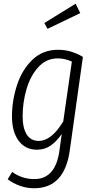

<svg xmlns="http://www.w3.org/2000/svg" viewBox="-20 -800 509 1026"><path d="M423 -496 353 3Q325 206 162 206Q124 206 87 193Q50 180 21 158L45 119Q99 157 163 157Q278 157 298 2L310 -84Q282 -44 250.5 -22Q219 0 178 0Q115 0 79.5 -48Q44 -96 44 -178Q44 -262 70.5 -344Q97 -426 152.5 -480Q208 -534 291 -534Q359 -534 423 -496ZM101 -180Q101 -115 123 -81Q145 -47 187 -47Q255 -47 318 -151L364 -471Q326 -488 289 -488Q227 -488 184.5 -441Q142 -394 121.5 -323Q101 -252 101 -180ZM384 -780 409 -730 234 -646 217 -677Z"/></svg>

Font: Fira Sans Extra Condensed Light
Style: Italic
Weight: 300
Width: 3
Italic angle: -8°
Designer: Carrois Corporate & Edenspiekermann AG
Foundry: Carrois Corporate GbR & Edenspiekermann AG
Version: Version 4.203